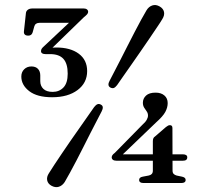

<svg xmlns="http://www.w3.org/2000/svg" viewBox="-20 -734 833 770"><path d="M593 -167.5Q593 -174.5 595 -179.2Q597 -184 601.5 -186.5L645.5 -224.5Q650.5 -228.5 654 -230.2Q657.5 -232 661.5 -232Q671.5 -232 671.5 -220.5L672 -49.5Q672 -41 676.5 -36.5Q681 -32 688.5 -30L710 -25.5Q717 -24 720.8 -20.8Q724.5 -17.5 724.5 -12.5Q724.5 0 707 0H555.5Q538 0 538 -12.5Q538 -23 552.5 -25.5L576 -30Q584 -31.5 588.5 -36.2Q593 -41 593 -49.5ZM550.5 -233Q563 -244 568.2 -253.2Q573.5 -262.5 573.5 -270.5Q573.5 -280 568.5 -287Q563.5 -294 558.2 -302.2Q553 -310.5 553 -322Q553 -339 565.8 -350.8Q578.5 -362.5 604 -362.5Q626 -362.5 639.2 -351.2Q652.5 -340 652.5 -320.5Q652.5 -303 643 -285.2Q633.5 -267.5 606 -243L459 -102L453 -115H714.5Q722 -115 726.5 -112Q731 -109 731 -103Q731 -89.5 714 -89.5H446.5Q437.5 -89.5 432.8 -93.2Q428 -97 428 -103Q428 -107 430.5 -111.2Q433 -115.5 440.5 -121ZM449.5 -392.5Q442.5 -383.5 436.5 -381.2Q430.5 -379 422.5 -383Q415.5 -387 415 -394Q414.5 -401 419.5 -410Q427.5 -425.5 439.2 -448Q451 -470.5 464.5 -497Q478 -523.5 492.2 -551.5Q506.5 -579.5 520.2 -606Q534 -632.5 546.2 -655Q558.5 -677.5 567.5 -692.5Q576.5 -707.5 590.8 -712.2Q605 -717 620.5 -708Q635 -699.5 637.8 -686Q640.5 -672.5 631 -657.5Q623 -644 609.2 -623.8Q595.5 -603.5 578.8 -578.8Q562 -554 543.8 -527.8Q525.5 -501.5 507.8 -476Q490 -450.5 475 -429.2Q460 -408 449.5 -392.5ZM357.5 -304.5Q364.5 -313.5 370.8 -316Q377 -318.5 384.5 -314.5Q392 -310.5 392.2 -303.5Q392.5 -296.5 387.5 -287Q379.5 -271.5 367.8 -249Q356 -226.5 342.5 -200Q329 -173.5 314.8 -145.2Q300.5 -117 286.8 -90.5Q273 -64 260.8 -41.8Q248.5 -19.5 239.5 -4Q230 10.5 216 15Q202 19.5 186.5 11Q172 3 169.2 -10.8Q166.5 -24.5 176 -39Q184 -52.5 197.8 -73Q211.5 -93.5 228.2 -118.5Q245 -143.5 263.2 -169.8Q281.5 -196 299.2 -221.2Q317 -246.5 332 -268Q347 -289.5 357.5 -304.5ZM180 -532.5 175.5 -541Q182 -542 189.5 -542.8Q197 -543.5 205.5 -543.5Q262.5 -543.5 296 -518.5Q329.5 -493.5 329.5 -449Q329.5 -401.5 291 -372.8Q252.5 -344 189 -344Q129 -344 97.2 -368.5Q65.5 -393 65.5 -427Q65.5 -445 77 -456.2Q88.5 -467.5 106 -467.5Q123 -467.5 132.2 -457.8Q141.5 -448 141.5 -431.5V-408.5Q141.5 -389.5 154 -377.5Q166.5 -365.5 191.5 -365.5Q217.5 -365.5 234.5 -383.2Q251.5 -401 251.5 -438.5Q251.5 -479 234.2 -498Q217 -517 181 -517H162.5Q154 -517 149.2 -520Q144.5 -523 144.5 -529Q144.5 -534 147.2 -538.5Q150 -543 157 -549L279.5 -664L282 -642.5H139Q121.5 -642.5 117.5 -628L111 -604.5Q109 -598 104.8 -594.5Q100.5 -591 92.5 -591Q84.5 -591 79.8 -595.2Q75 -599.5 76 -608.5L84 -682Q85 -690 91.8 -695Q98.5 -700 110 -700H316Q324 -700 328.8 -696.2Q333.5 -692.5 333.5 -686.5Q333.5 -682 329.8 -677.2Q326 -672.5 317 -665.5Z"/></svg>

Font: Fraunces 11pt
Style: Regular
Weight: 400
Version: Version 1.000;[b76b70a41]